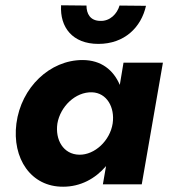

<svg xmlns="http://www.w3.org/2000/svg" viewBox="-20 -697 638 726"><path d="M211 -677C206 -594 254 -531 352 -531C451 -531 514 -594 532 -675L432 -676C423 -645 396 -616 358 -618C321 -619 307 -645 307 -676ZM42 -230C25 -98 97 10 219 9C284 9 340 -21 381 -69L369 0H516L596 -460H447L433 -376C409 -432 363 -470 292 -470C169 -470 60 -367 42 -230ZM197 -230C208 -294 265 -350 328 -348C384 -346 415 -291 406 -230C396 -165 338 -111 280 -112C219 -113 188 -169 197 -230Z"/></svg>

Font: Jost*
Style: Bold Italic
Weight: 700
Italic angle: -10°
Version: Version 3.7